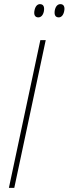

<svg xmlns="http://www.w3.org/2000/svg" viewBox="-20 -908 332 928"><path d="M165 -824C178 -824 188 -834 192 -853C196 -875 190 -888 173 -888C161 -888 151 -878 147 -859C142 -837 149 -824 165 -824ZM264 -824C276 -824 286 -834 290 -853C295 -875 288 -888 272 -888C259 -888 249 -878 245 -859C241 -837 247 -824 264 -824ZM23 0H49L201 -714H175Z"/></svg>

Font: Noto Sans Condensed Thin
Style: Italic
Weight: 100
Width: 3
Italic angle: -12°
Designer: Monotype Design Team
Foundry: Monotype Imaging Inc.
Version: Version 2.013